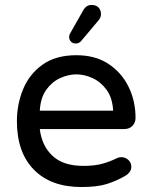

<svg xmlns="http://www.w3.org/2000/svg" viewBox="-20 -742 606 772"><path d="M307 10Q185 10 116.5 -59.5Q48 -129 48 -255Q48 -323 73 -383.5Q98 -444 151 -482Q204 -520 287 -520Q364 -520 417 -484.5Q470 -449 497.5 -392Q525 -335 525 -268Q525 -249 512.5 -236Q500 -223 479 -223H140Q148 -156 191 -115.5Q234 -75 315 -75Q360 -75 391 -83.5Q422 -92 450 -106Q458 -110 468 -110Q484 -110 496 -99Q508 -88 508 -71Q508 -59 500.5 -49.5Q493 -40 482 -34Q449 -15 410.5 -2.5Q372 10 307 10ZM140 -297H435Q432 -349 408.5 -381Q385 -413 352 -428Q319 -443 287 -443Q255 -443 222 -428Q189 -413 166 -381Q143 -349 140 -297ZM285 -567Q273 -567 265.5 -574.5Q258 -582 258 -594Q258 -600 261 -605.5Q264 -611 265 -613L316 -703Q321 -711 328.5 -716.5Q336 -722 349 -722Q366 -722 376 -712Q386 -702 386 -685Q386 -671 376 -660L307 -578Q298 -567 285 -567Z"/></svg>

Font: Varela Round
Style: Regular
Weight: 400
Designer: Joe Prince, Avraham Cornfeld
Foundry: Joe Prince, Avraham Cornfeld
Version: Version 3.010; ttfautohint (v1.8.4.7-5d5b)